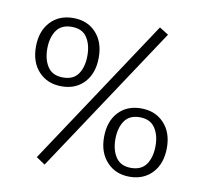

<svg xmlns="http://www.w3.org/2000/svg" viewBox="-80 -789 954 900"><g transform="rotate(10 396.5 -339.5)"><path d="M653 -676 189 24 147 -4 610 -703ZM352 -514Q352 -440 311.5 -395.5Q271 -351 203 -351Q136 -351 94.5 -395Q53 -439 53 -513Q53 -587 94 -631.5Q135 -676 203 -676Q270 -676 311 -632Q352 -588 352 -514ZM107 -513Q107 -461 130 -427Q153 -393 203 -393Q253 -393 275.5 -427Q298 -461 298 -514Q298 -566 275.5 -600Q253 -634 203 -634Q153 -634 130 -600Q107 -566 107 -513ZM740 -153Q740 -78 699 -33.5Q658 11 590 11Q524 11 482.5 -33.5Q441 -78 441 -151Q441 -226 481.5 -270Q522 -314 590 -314Q657 -314 698.5 -270Q740 -226 740 -153ZM495 -151Q495 -99 518 -65Q541 -31 590 -31Q640 -31 663 -65Q686 -99 686 -153Q686 -204 663 -238Q640 -272 590 -272Q541 -272 518 -238Q495 -204 495 -151Z"/></g></svg>

Font: Fira Sans Light
Style: Regular
Weight: 300
Designer: bBox Type GmbH & Carrois Corporate GbR & Edenspiekermann AG
Foundry: bBox Type GmbH & Carrois Corporate GbR & Edenspiekermann AG
Version: Version 4.301